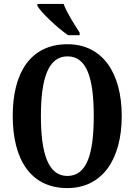

<svg xmlns="http://www.w3.org/2000/svg" viewBox="-20 -951 687 981"><path d="M328 -771H387V-784C363 -822 321 -886 305 -931H171V-921C191 -886 275 -807 328 -771ZM324 10C503 10 602 -137 602 -358C602 -580 503 -725 325 -725C136 -725 45 -580 45 -359C45 -137 136 10 324 10ZM324 -52C227 -52 189 -165 189 -358C189 -551 227 -663 325 -663C424 -663 459 -551 459 -358C459 -165 424 -52 324 -52Z"/></svg>

Font: Noto Serif Georgian ExtraCondensed Bold
Style: Regular
Weight: 700
Width: 2
Designer: Monotype Design Team, Akaki Razmadze
Foundry: Google LLC
Version: Version 2.003